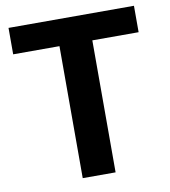

<svg xmlns="http://www.w3.org/2000/svg" viewBox="-82 -796 767 866"><g transform="rotate(-10 302.0 -363.0)"><path d="M589.5 -725.5V-604.5H377.5V0H227V-604.5H15V-725.5Z"/></g></svg>

Font: Lato Heavy
Style: Regular
Weight: 800
Designer: Lukasz Dziedzic
Foundry: tyPoland Lukasz Dziedzic
Version: Version 2.007; 2014-02-27